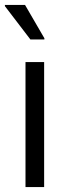

<svg xmlns="http://www.w3.org/2000/svg" viewBox="-29 -763 276 783"><path d="M0 0ZM75 0V-510H151V0ZM95 -602 -9 -738V-743H73L152 -607V-602Z"/></svg>

Font: Assailand
Style: Regular
Weight: 400
Designer: Hector Gatti with collaboration of the Omnibus-Type team
Foundry: Omnibus-Type
Version: Version 0.072;October 19, 2019;FontCreator 12.0.0.2547 64-bi